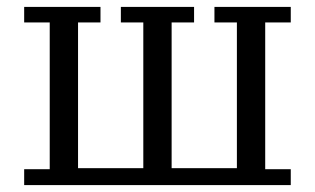

<svg xmlns="http://www.w3.org/2000/svg" viewBox="-20 -536 912 556"><path d="M50 -46H124V-471H50V-516H271V-471H206V-49H395V-471H330V-516H542V-471H477V-49H666V-471H601V-516H822V-471H748V-46H822V0H50Z"/></svg>

Font: IBM Plex Serif
Style: Regular
Weight: 400
Designer: Mike Abbink, Paul van der Laan, Pieter van Rosmalen
Foundry: Bold Monday
Version: Version 2.6